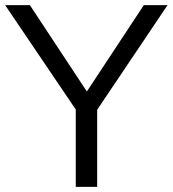

<svg xmlns="http://www.w3.org/2000/svg" viewBox="-32 -725 670 745"><path d="M262 0V-300L-12 -705H84L305 -370L526 -705H618L345 -299V0Z"/></svg>

Font: Winston
Style: Regular
Weight: 400
Designer: Original fonts by Vernon Adams / Changes by Cristiano Sobral
Foundry: Original fonts by Vernon Adams / Changes by Cristiano Sobral
Version: Version 2.503;July 17, 2020;FontCreator 13.0.0.2655 64-bit